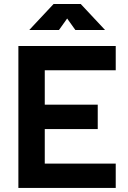

<svg xmlns="http://www.w3.org/2000/svg" viewBox="-20 -918 626 938"><path d="M69.8 0V-693.4H545.4V-574.7H198.7V-406.7H457.5V-287.6H198.7V-118.7H545.4V0ZM123 -771.5 241.7 -898.4H374.5L493.2 -771.5H348.1L308.1 -827.6L268.1 -771.5Z"/></svg>

Font: CaskaydiaMono NF
Style: Bold
Weight: 700
Designer: Aaron Bell
Foundry: Saja Typeworks
Version: Version 2111.001; ttfautohint (v1.8.4);Nerd Fonts 3.1.1